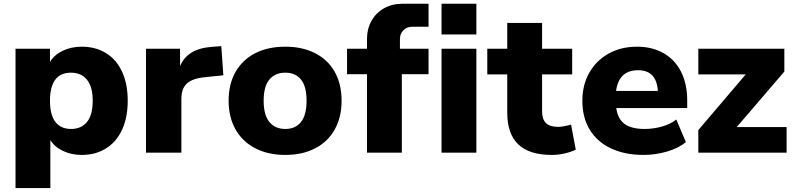

<svg xmlns="http://www.w3.org/2000/svg" viewBox="-20 -792 4126 996"><path d="M60.5 -539.1H239.3V-470.7Q261.7 -507.8 305.7 -528.8Q349.6 -549.8 404.3 -549.8Q475.6 -549.8 529.8 -516.6Q584 -483.4 613.3 -419.9Q642.6 -356.4 642.6 -269.5Q642.6 -182.6 613.3 -119.1Q584 -55.7 529.8 -22Q475.6 11.7 404.3 11.7Q350.6 11.7 307.1 -8.8Q263.7 -29.3 241.2 -65.4V183.6H60.5ZM348.6 -123Q401.4 -123 431.2 -159.2Q460.9 -195.3 460.9 -269.5Q460.9 -341.8 431.2 -378.4Q401.4 -415 348.6 -415Q239.3 -415 239.3 -269.5Q239.3 -195.3 267.6 -159.2Q295.9 -123 348.6 -123Z M737.3 -539.1H914.1V-449.2Q952.1 -540 1078.1 -548.8L1127.9 -552.7L1138.7 -401.4L1043.9 -391.6Q979.5 -385.7 950.2 -359.4Q920.9 -333 920.9 -279.3V0H737.3Z M1166 -269.5Q1166 -356.4 1202.1 -419.4Q1238.3 -482.4 1304.2 -516.1Q1370.1 -549.8 1460 -549.8Q1548.8 -549.8 1614.7 -516.1Q1680.7 -482.4 1716.3 -419.4Q1752 -356.4 1752 -269.5Q1752 -183.6 1716.3 -120.1Q1680.7 -56.6 1614.7 -22.5Q1548.8 11.7 1460 11.7Q1371.1 11.7 1304.7 -22.5Q1238.3 -56.6 1202.1 -120.1Q1166 -183.6 1166 -269.5ZM1460 -123Q1512.7 -123 1541.5 -159.2Q1570.3 -195.3 1570.3 -269.5Q1570.3 -343.8 1541.5 -379.4Q1512.7 -415 1460 -415Q1407.2 -415 1377.4 -379.4Q1347.7 -343.8 1347.7 -269.5Q1347.7 -195.3 1377.4 -159.2Q1407.2 -123 1460 -123Z M1883.8 -407.2H1780.3V-539.1H1883.8V-590.8Q1883.8 -642.6 1907.2 -684.1Q1930.7 -725.6 1972.2 -749Q2013.7 -772.5 2066.4 -772.5H2203.1V-653.3H2118.2Q2090.8 -653.3 2072.8 -635.3Q2054.7 -617.2 2054.7 -589.8V-539.1H2203.1V-407.2H2064.5V0H1883.8Z M2270.5 -772.5H2451.2V-613.3H2270.5ZM2270.5 -539.1H2451.2V0H2270.5Z M2611.3 -208V-406.2H2507.8V-539.1H2611.3V-672.9H2792V-539.1H2948.2V-406.2H2792V-214.8Q2792 -173.8 2812 -153.8Q2832 -133.8 2876 -133.8Q2898.4 -133.8 2942.4 -145.5L2966.8 -15.6Q2940.4 -2.9 2907.7 4.4Q2875 11.7 2842.8 11.7Q2725.6 11.7 2668.5 -43Q2611.3 -97.7 2611.3 -208Z M3001 -269.5Q3001 -350.6 3036.6 -414.1Q3072.3 -477.5 3136.7 -513.7Q3201.2 -549.8 3284.2 -549.8Q3364.3 -549.8 3423.3 -515.6Q3482.4 -481.4 3513.7 -418.5Q3544.9 -355.5 3544.9 -271.5V-231.4H3176.8Q3184.6 -174.8 3220.2 -148.9Q3255.9 -123 3324.2 -123Q3369.1 -123 3413.1 -135.3Q3457 -147.5 3488.3 -171.9L3538.1 -54.7Q3500 -23.4 3440.4 -5.9Q3380.9 11.7 3318.4 11.7Q3221.7 11.7 3149.9 -22Q3078.1 -55.7 3039.6 -118.7Q3001 -181.6 3001 -269.5ZM3392.6 -320.3Q3385.7 -427.7 3290 -427.7Q3190.4 -427.7 3175.8 -320.3Z M3602.5 -117.2 3848.6 -406.2H3602.5V-539.1H4048.8V-420.9L3801.8 -132.8H4060.5V0H3602.5Z"/></svg>

Font: Min Sans Black
Style: Regular
Weight: 900
Designer: Jinseong-Kim, NotoSansCJK, Nunito
Foundry: Jinseong-Kim
Version: Version 1.000